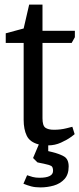

<svg xmlns="http://www.w3.org/2000/svg" viewBox="-20 -629 346 836"><path d="M156 187Q133 187 116 182.5Q99 178 82 171L98 134Q109 138 122 141.5Q135 145 152 145Q181 145 196 137.5Q211 130 211 115Q211 98 203 93.5Q195 89 180 86L143 78L124 59L149 0Q110 -10 96.5 -38Q83 -66 83 -107V-442H5V-484L83 -505L107 -609H165V-495H306V-467L292 -442H165V-114Q165 -82 177.5 -73Q190 -64 215 -64Q244 -64 269.5 -70.5Q295 -77 295 -77L305 -45Q306 -45 289 -32.5Q272 -20 245.5 -8Q219 4 190 4V29L207 33Q236 40 257.5 51.5Q279 63 279 96Q279 131 260.5 151Q242 171 214 179Q186 187 156 187Z"/></svg>

Font: Faustina VF Beta
Style: Regular
Weight: 400
Designer: Alfonso Garcia
Foundry: Omnibus-Type
Version: Version 1.006